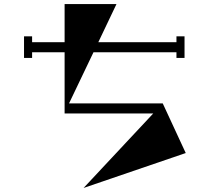

<svg xmlns="http://www.w3.org/2000/svg" viewBox="-20 -838 1040 951"><path d="M900 -80 394 93 739 -276H300V-579H139V-551H99V-658H139V-629H300V-818H557L467 -629H854V-658H894V-551H854V-579H443L322 -326H786Z"/></svg>

Font: Chokokutai
Style: Regular
Weight: 400
Designer: 108号,108go
Foundry: Font Zone 108
Version: Version 1.000; ttfautohint (v1.8.3)